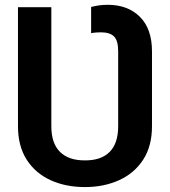

<svg xmlns="http://www.w3.org/2000/svg" viewBox="-20 -757 696 787"><path d="M328.1 9.8Q249 9.8 187 -18.6Q125 -46.9 89.4 -102.5Q53.7 -158.2 53.7 -239.7V-727.5H190.4V-239.7Q190.4 -169.4 226.1 -134.3Q261.7 -99.1 328.1 -99.6Q394.5 -99.1 429.4 -134.3Q464.4 -169.4 464.4 -239.7V-546.4Q464.4 -590.3 447.5 -607.4Q430.7 -624.5 393.6 -624.5Q385.3 -624.5 374.3 -623.8Q363.3 -623 353.5 -621.1V-728.5Q368.7 -732.4 385.7 -734.9Q402.8 -737.3 421.9 -737.3Q503.9 -737.3 553.5 -688Q603 -638.7 603 -546.4V-239.7Q603 -158.2 566.9 -102.5Q530.8 -46.9 468.5 -18.6Q406.2 9.8 328.1 9.8Z"/></svg>

Font: Inter Semi Bold
Style: Regular
Weight: 600
Designer: Rasmus Andersson
Foundry: rsms
Version: Version 4.000;git-e0f93cc